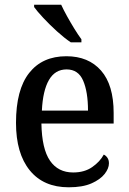

<svg xmlns="http://www.w3.org/2000/svg" viewBox="-20 -786 547 816"><path d="M272 10Q165 10 106.5 -62Q48 -134 48 -264Q48 -405 104 -476Q160 -547 262 -547Q356 -547 409.5 -486Q463 -425 463 -306V-261H156Q158 -153 192.5 -103Q227 -53 291 -53Q339 -53 372 -76Q405 -99 421 -129Q430 -125 436.5 -115.5Q443 -106 443 -92Q443 -70 424.5 -46.5Q406 -23 368.5 -6.5Q331 10 272 10ZM354 -316Q354 -395 333.5 -443Q313 -491 263 -491Q214 -491 188 -446Q162 -401 158 -316ZM281 -606Q254 -624 222.5 -652.5Q191 -681 164 -710Q137 -739 125 -756V-766H240Q250 -744 265 -717Q280 -690 296 -664Q312 -638 326 -619V-606Z"/></svg>

Font: Noto Serif Tamil SemiCondensed Medium
Style: Italic
Weight: 500
Width: 4
Italic angle: -12°
Designer: Indian Type Foundry, Tom Grace, and the Monotype Design Team
Foundry: Monotype Imaging Inc.
Version: Version 2.003; ttfautohint (v1.8.4.7-5d5b)